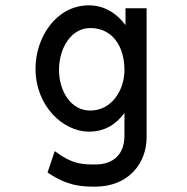

<svg xmlns="http://www.w3.org/2000/svg" viewBox="-20 -502 701 719"><path d="M201 -240C201 -323 247 -397 318 -397C399 -397 446 -331 446 -240C446 -164 398 -88 318 -88C243 -88 201 -164 201 -240ZM113 -245C113 -103 218 -9 313 -9C374 -9 416 -38 446 -79V6C446 75 406 114 336 114C289 114 250 112 191 68L185 64L158 144L161 146C232 193 281 197 336 197C462 197 529 109 529 12V-471H450V-408C420 -448 375 -482 313 -482C191 -482 113 -363 113 -245Z"/></svg>

Font: Charger Monospace
Style: Regular
Weight: 400
Designer: Jasper
Foundry: Cannot Into Space Fonts
Version: Version 0.980